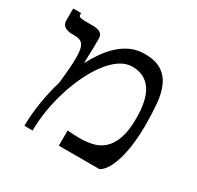

<svg xmlns="http://www.w3.org/2000/svg" viewBox="-122 -681 845 823"><g transform="rotate(30 300.5 -270.0)"><path d="M126 -234.4Q130.9 -277.3 133.3 -308.6Q135.7 -339.8 135.7 -363.3Q135.7 -387.7 132.6 -403.3Q129.4 -418.9 122.6 -427.7Q115.7 -436.5 105.2 -439.7Q94.7 -442.9 79.6 -442.9H68.4Q47.9 -442.9 33.4 -451.7Q19 -460.4 19 -481V-540H58.1V-531.7Q58.1 -528.8 59.3 -526.4Q60.5 -523.9 64.2 -522.2Q67.9 -520.5 74.5 -519.5Q81.1 -518.6 91.8 -518.6H112.3Q125 -518.6 137 -518.1Q148.9 -517.6 158.2 -514.2Q167.5 -510.7 173.1 -503.4Q178.7 -496.1 178.7 -482.4Q178.7 -473.1 178.7 -459.5Q178.7 -445.8 178.2 -429.7Q177.7 -413.6 177.2 -396Q176.8 -378.4 176.3 -360.8Q193.8 -393.6 214.6 -423.1Q235.4 -452.6 260.5 -475.3Q285.6 -498 315.9 -511.5Q346.2 -524.9 383.3 -524.9Q436.5 -524.9 467.5 -504.6Q498.5 -484.4 513.9 -449Q529.3 -413.6 533.4 -365Q537.6 -316.4 537.6 -259.3Q537.6 -218.8 533.2 -177.5Q528.8 -136.2 519.5 -100.6Q510.3 -64.9 495.8 -38.3Q481.4 -11.7 461.4 0H259.8V-75.2Q274.4 -74.2 289.1 -73.2Q303.7 -72.3 318.4 -72.3Q352.1 -72.3 382.8 -79.1Q413.6 -85.9 437.3 -106.9Q460.9 -127.9 474.9 -166.5Q488.8 -205.1 488.8 -268.1Q488.8 -310.5 481.7 -344.5Q474.6 -378.4 459.5 -402.1Q444.3 -425.8 420.7 -438.5Q397 -451.2 364.3 -451.2Q332.5 -451.2 303 -431.2Q273.4 -411.1 247.6 -377.2Q221.7 -343.3 200 -298.1Q178.2 -252.9 162.6 -202.9Q147 -152.8 138.4 -100.6Q129.9 -48.3 129.9 0H89.4Q89.4 -52.7 98.6 -112.8Q107.9 -172.9 125.5 -232.4Q125.5 -232.9 125.7 -233.2Q126 -233.4 126 -234.4Z"/></g></svg>

Font: Arian AMU Serif
Style: Regular
Weight: 400
Designer: Ruben Hakobyan (Tarumian)
Foundry: Ruben Hakobyan (Tarumian)
Version: Version 1.002